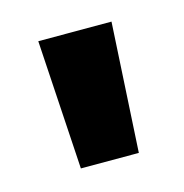

<svg xmlns="http://www.w3.org/2000/svg" viewBox="-49 -844 292 304"><g transform="rotate(-15 97.5 -692.0)"><path d="M157 -798 145 -586H50L37 -798Z"/></g></svg>

Font: Fz Poppins SemBd
Style: Regular
Weight: 600
Designer: Ninad Kale (Devanagari), Jonny Pinhorn (Latin)
Foundry: Indian Type Foundry
Version: Vit hóa bi Vntype.Com & FontZin.Com